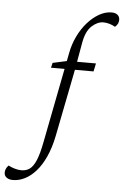

<svg xmlns="http://www.w3.org/2000/svg" viewBox="-209 -725 639 988"><g transform="rotate(5 110.5 -230.5)"><path d="M41 -371.1 46.9 -396.5 123 -413.1H170.9H269.5L260.7 -371.1ZM327.1 -681.6Q346.7 -681.6 357.9 -672.4Q369.1 -663.1 369.1 -646.5Q369.1 -636.7 365.2 -627.9Q361.3 -619.1 350.6 -609.4Q337.9 -617.2 321.3 -622.1Q304.7 -627 290 -627Q258.8 -627 229.5 -600.1Q200.2 -573.2 189.5 -512.7L171.9 -413.1L167 -383.8L95.7 -23.4Q83 39.1 62 85Q41 130.9 14.2 161.1Q-12.7 191.4 -43 206.5Q-73.2 221.7 -104.5 221.7Q-125 221.7 -137.2 212.4Q-149.4 203.1 -149.4 187.5Q-149.4 176.8 -145.5 168Q-141.6 159.2 -132.8 149.4Q-118.2 157.2 -99.6 162.6Q-81.1 168 -65.4 168Q-40 168 -22 154.8Q-3.9 141.6 10.3 107.9Q24.4 74.2 36.1 12.7L127 -453.1Q135.7 -500 155.8 -541.5Q175.8 -583 203.6 -614.3Q231.4 -645.5 263.2 -663.6Q294.9 -681.6 327.1 -681.6Z"/></g></svg>

Font: Crimson Pro ExtraLight
Style: Italic
Weight: 250
Italic angle: -12°
Designer: Jacques Le Bailly
Foundry: Baron von Fonthausen
Version: Version 1.003